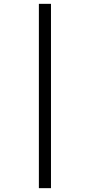

<svg xmlns="http://www.w3.org/2000/svg" viewBox="-20 -889 446 1000"><path d="M182.5 -869H245.5V91H182.5Z"/></svg>

Font: Merriweather 24pt SemiCondensed Light
Style: Italic
Weight: 300
Width: 4
Italic angle: -7.8°
Designer: Eben Sorkin
Foundry: Eben Sorkin
Version: Version 2.101